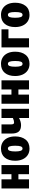

<svg xmlns="http://www.w3.org/2000/svg" viewBox="1603 -2206 613 3859"><g transform="rotate(-90 1909.5 -276.5)"><path d="M235 -353H338V-553H522V0H338V-213H235V0H51V-553H235Z M852 10Q776 10 721 -27Q666 -64 637 -129.5Q608 -195 608 -278Q608 -410 671.5 -486.5Q735 -563 854 -563Q925 -563 980 -529.5Q1035 -496 1066 -432Q1097 -368 1097 -278Q1097 -149 1034.5 -69.5Q972 10 852 10ZM853 -130Q884 -130 897 -166Q910 -202 910 -278Q910 -353 897 -388.5Q884 -424 853 -424Q822 -424 808.5 -388Q795 -352 795 -277Q795 -203 808.5 -166.5Q822 -130 853 -130Z M1339 -357Q1339 -328 1348 -314Q1357 -300 1376 -300Q1415 -300 1467 -324V-553H1652V0H1467V-200Q1391 -160 1324 -160Q1235 -160 1195 -205.5Q1155 -251 1155 -349V-553H1339Z M1938 -353H2041V-553H2225V0H2041V-213H1938V0H1754V-553H1938Z M2555 10Q2479 10 2424 -27Q2369 -64 2340 -129.5Q2311 -195 2311 -278Q2311 -410 2374.5 -486.5Q2438 -563 2557 -563Q2628 -563 2683 -529.5Q2738 -496 2769 -432Q2800 -368 2800 -278Q2800 -149 2737.5 -69.5Q2675 10 2555 10ZM2556 -130Q2587 -130 2600 -166Q2613 -202 2613 -278Q2613 -353 2600 -388.5Q2587 -424 2556 -424Q2525 -424 2511.5 -388Q2498 -352 2498 -277Q2498 -203 2511.5 -166.5Q2525 -130 2556 -130Z M3250 -413H3070V0H2886V-553H3250Z M3539 10Q3463 10 3408 -27Q3353 -64 3324 -129.5Q3295 -195 3295 -278Q3295 -410 3358.5 -486.5Q3422 -563 3541 -563Q3612 -563 3667 -529.5Q3722 -496 3753 -432Q3784 -368 3784 -278Q3784 -149 3721.5 -69.5Q3659 10 3539 10ZM3540 -130Q3571 -130 3584 -166Q3597 -202 3597 -278Q3597 -353 3584 -388.5Q3571 -424 3540 -424Q3509 -424 3495.5 -388Q3482 -352 3482 -277Q3482 -203 3495.5 -166.5Q3509 -130 3540 -130Z"/></g></svg>

Font: Noto Sans Display Black Narrow
Style: Regular
Weight: 900
Width: 4
Designer: Monotype Design team
Foundry: Monotype Imaging Inc.
Version: Version 1.000